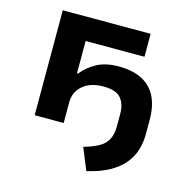

<svg xmlns="http://www.w3.org/2000/svg" viewBox="-103 -602 873 889"><g transform="rotate(15 334.0 -157.5)"><path d="M388 188 345 83Q388 71 415.5 56Q443 41 457 16Q471 -9 471 -49V-109Q471 -155 448 -183Q425 -211 363 -211Q302 -211 265.5 -180Q229 -149 229 -99V0H90V-503H511V-393H229V-238H234Q261 -273 303.5 -296Q346 -319 408 -319Q474 -319 519 -296.5Q564 -274 587 -229Q610 -184 610 -115V-49Q610 -8 598.5 29Q587 66 561 96.5Q535 127 492.5 150.5Q450 174 388 188Z"/></g></svg>

Font: Nunito Sans 6pt
Style: Bold
Weight: 700
Version: Version 3.101;gftools[0.9.27]